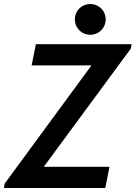

<svg xmlns="http://www.w3.org/2000/svg" viewBox="-27 -941 679 961"><path d="M-3.4 -22.5 429.2 -611.3V-613.8H131.3L152.8 -719.7H631.8L627.4 -697.3L193.8 -108.4V-106H521L500 0H-7.3ZM347.7 -844.2Q347.7 -865.2 357.9 -882.8Q368.2 -900.4 385.7 -910.6Q403.3 -920.9 424.8 -920.9Q445.8 -920.9 463.6 -910.6Q481.4 -900.4 491.7 -882.8Q502 -865.2 502 -844.2Q502 -823.2 491.7 -805.4Q481.4 -787.6 463.6 -777.3Q445.8 -767.1 424.8 -767.1Q403.3 -767.1 385.7 -777.3Q368.2 -787.6 357.9 -805.4Q347.7 -823.2 347.7 -844.2Z"/></svg>

Font: Reddit Sans Fudge SmBold Italic
Style: Regular
Weight: 600
Italic angle: -11.25°
Designer: Stephen Hutchings
Version: Version 1.013